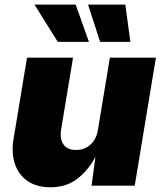

<svg xmlns="http://www.w3.org/2000/svg" viewBox="-20 -792 690 819"><path d="M194.3 6.8Q136.7 6.8 98.1 -19.5Q59.6 -45.9 43.7 -92.3Q27.8 -138.7 37.6 -198.2L95.2 -545.9H291.5L240.7 -239.3Q234.4 -198.7 251 -175.5Q267.6 -152.3 304.7 -152.3Q340.8 -152.3 366.2 -175.5Q391.6 -198.7 397.9 -239.3L448.7 -545.9H645L554.7 0H370.6L387.2 -123.5Q357.9 -67.4 311 -30.3Q264.2 6.8 194.3 6.8ZM226.6 -613.3 127 -772.5H302.7L359.4 -613.3ZM407.2 -613.3 355.5 -772.5H514.6L536.1 -613.3Z"/></svg>

Font: Inter Black
Style: Italic
Weight: 900
Italic angle: -9.39999°
Designer: Rasmus Andersson
Foundry: rsms
Version: Version 4.000;git-a52131595